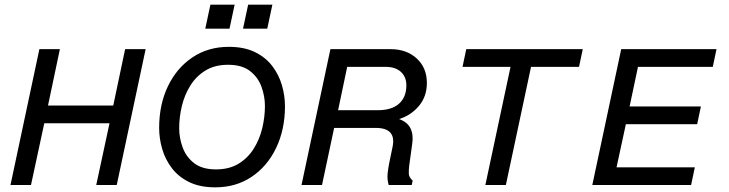

<svg xmlns="http://www.w3.org/2000/svg" viewBox="-20 -794 3130 824"><path d="M25 0 149 -583H237L186 -341H466L517 -583H605L481 0H393L450 -265H170L113 0Z M904 10Q838 10 792 -12.5Q746 -35 717.5 -72.5Q689 -110 676 -155Q663 -200 663 -245Q663 -345 700.5 -423.5Q738 -502 805.5 -547.5Q873 -593 962 -593Q1028 -593 1074 -570.5Q1120 -548 1148.5 -510.5Q1177 -473 1190 -428Q1203 -383 1203 -338Q1203 -239 1165.5 -160Q1128 -81 1060.5 -35.5Q993 10 904 10ZM907 -67Q964 -67 1004 -91.5Q1044 -116 1069 -156Q1094 -196 1105.5 -244Q1117 -292 1117 -339Q1117 -381 1102 -422Q1087 -463 1052.5 -489.5Q1018 -516 959 -516Q902 -516 862 -491.5Q822 -467 797 -427Q772 -387 760.5 -339Q749 -291 749 -244Q749 -202 764 -161Q779 -120 813.5 -93.5Q848 -67 907 -67ZM883 -774H987L965 -671H861ZM1045 -774H1149L1127 -671H1023Z M1274 0 1398 -583H1657Q1725 -583 1768.5 -543Q1812 -503 1812 -438Q1812 -380 1778 -339.5Q1744 -299 1693 -283Q1729 -270 1742 -242.5Q1755 -215 1749 -176L1736 -82Q1734 -64 1734.5 -48.5Q1735 -33 1751 -19L1747 0H1648Q1641 -25 1643.5 -49Q1646 -73 1651 -97L1665 -165Q1681 -245 1593 -245H1414L1362 0ZM1431 -321H1601Q1661 -321 1692.5 -349Q1724 -377 1724 -428Q1724 -464 1700.5 -485.5Q1677 -507 1636 -507H1470Z M2465 -507H2259L2151 0H2063L2171 -507H1965L1981 -583H2481Z M2972 -261H2666L2626 -76H2962L2946 0H2522L2646 -583H3055L3039 -507H2718L2682 -337H2988Z"/></svg>

Font: Fragment Mono SC
Style: Italic
Weight: 400
Italic angle: -12°
Monospace: yes
Designer: Wei Huang based on Nimbus Sans by URW Studio, based on Helvetica by Max Miedinger.
Foundry: Wei Huang
Version: Version 1.012; ttfautohint (v1.8.4.7-5d5b)